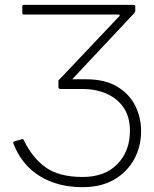

<svg xmlns="http://www.w3.org/2000/svg" viewBox="-20 -762 637 792"><path d="M322 10Q249 10 192 -12Q135 -34 95.5 -74.5Q56 -115 35 -171Q34 -174 35 -175.5Q36 -177 37 -178L71 -188Q75 -189 77 -186Q113 -111 168.5 -71.5Q224 -32 321 -32Q413 -32 464.5 -85.5Q516 -139 516 -222Q516 -280 490 -318Q464 -356 419.5 -375.5Q375 -395 320 -395H230Q221 -395 221 -402V-428Q221 -435 230 -435H334Q413 -435 463 -405Q513 -375 537.5 -326.5Q562 -278 562 -221Q562 -157 533 -104.5Q504 -52 450.5 -21Q397 10 322 10ZM275 -432H223L472 -695Q475 -699 473.5 -700.5Q472 -702 468 -702H79Q75 -702 73.5 -703.5Q72 -705 72 -709V-736Q72 -742 78 -742H532Q538 -742 538 -736V-719Q538 -715 537 -713Q536 -711 533 -707Z"/></svg>

Font: Libre Franklin Thin
Style: Regular
Weight: 100
Designer: Pablo Impallari, Rodrigo Fuenzalida, Nhung Nguyen
Foundry: Impallari Type
Version: Version 3.000